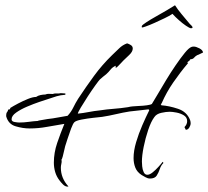

<svg xmlns="http://www.w3.org/2000/svg" viewBox="-20 -663 774 713"><path d="M231 30Q222 30 214 22Q206 14 201 7Q190 -7 185 -24Q180 -41 180 -59Q180 -96 192.5 -132.5Q205 -169 219 -203Q187 -198 155 -192Q123 -186 90 -186Q65 -186 38 -194Q11 -202 3 -231V-236Q3 -243 6.5 -247Q10 -251 10 -256Q19 -256 18 -262Q29 -269 47 -278.5Q65 -288 83.5 -295.5Q102 -303 114 -303Q121 -308 130.5 -310Q140 -312 148 -312Q155 -315 162 -314.5Q169 -314 176 -314Q181 -316 187.5 -316Q194 -316 200 -316Q202 -317 207 -317Q211 -317 214.5 -316.5Q218 -316 222 -316L223 -315V-312H222V-311Q205 -310 190 -305.5Q175 -301 158 -295Q148 -292 126 -284.5Q104 -277 80.5 -267Q57 -257 40 -245Q23 -233 23 -220Q23 -212 34 -210Q45 -208 51 -208Q69 -208 86.5 -210.5Q104 -213 122 -214V-215Q131 -216 139.5 -218Q148 -220 157 -221Q176 -223 194 -226.5Q212 -230 231 -233Q244 -247 252 -263.5Q260 -280 270 -296Q299 -340 329 -381Q359 -422 396 -458Q409 -470 422 -483Q435 -496 452 -502Q459 -500 466 -495.5Q473 -491 473 -483Q473 -471 459.5 -458.5Q446 -446 438 -438Q437 -437 431 -430.5Q425 -424 419 -418Q413 -412 412 -412H409L410 -419Q398 -414 390.5 -404.5Q383 -395 374 -387Q368 -382 362 -377.5Q356 -373 351 -368Q347 -364 334 -346Q321 -328 306 -305Q291 -282 280 -263.5Q269 -245 269 -241Q289 -243 309.5 -247Q330 -251 350 -253Q376 -257 402.5 -259Q429 -261 455 -265Q460 -266 464.5 -267Q469 -268 473 -268Q480 -269 495.5 -269.5Q511 -270 525.5 -272Q540 -274 544 -277Q551 -288 565 -312Q579 -336 596.5 -365Q614 -394 632.5 -421Q651 -448 666.5 -467Q682 -486 692 -489Q694 -490 700 -490Q708 -490 720.5 -483.5Q733 -477 734 -468Q729 -466 723.5 -463Q718 -460 712 -458Q705 -454 700.5 -448.5Q696 -443 687 -443V-442H686Q685 -438 680.5 -435.5Q676 -433 676 -431Q676 -431 677 -429.5Q678 -428 678 -427H677Q649 -394 623.5 -357Q598 -320 581 -281Q580 -280 579.5 -278.5Q579 -277 577 -276L578 -274H579V-272Q608 -270 641 -259Q674 -248 686 -217Q687 -214 687.5 -211Q688 -208 688 -205Q688 -198 683 -189.5Q678 -181 670 -181L665 -191Q675 -201 675 -213Q675 -227 663 -234.5Q651 -242 635.5 -245Q620 -248 610 -248Q597 -248 579 -244Q561 -240 553 -228Q541 -212 530.5 -181Q520 -150 513.5 -117.5Q507 -85 507 -63Q507 -57 508 -45.5Q509 -34 513.5 -24Q518 -14 527 -14Q536 -14 547 -23Q558 -32 568.5 -43.5Q579 -55 584 -62L587 -58Q578 -49 573.5 -35.5Q569 -22 562 -11Q555 0 537 0Q529 0 521 -4.5Q513 -9 506 -13Q489 -24 482.5 -40.5Q476 -57 476 -76Q476 -103 485.5 -135Q495 -167 508.5 -198Q522 -229 534 -253V-255H533L532 -257Q515 -255 497 -253Q479 -251 461 -249Q436 -245 410.5 -239Q385 -233 359 -229Q349 -228 326.5 -225.5Q304 -223 283 -219Q262 -215 256 -209Q251 -204 244 -185.5Q237 -167 231 -148Q225 -129 222 -120Q221 -117 218.5 -105Q216 -93 213 -82Q210 -71 208 -70Q208 -69 208.5 -68Q209 -67 209 -65Q209 -59 207.5 -53Q206 -47 206 -40Q206 -2 233 28L234 30ZM689 -558Q683 -559 670.5 -567.5Q658 -576 644.5 -588Q631 -600 622 -610Q621 -613 618 -610Q609 -604 591.5 -595.5Q574 -587 555 -578.5Q536 -570 522 -565Q508 -560 507 -561Q506 -563 506.5 -564.5Q507 -566 507 -567Q508 -570 523 -580Q538 -590 559.5 -602Q581 -614 600.5 -625.5Q620 -637 629 -643Q631 -643 631 -642Q639 -629 653.5 -611.5Q668 -594 684 -575Q688 -571 691.5 -567.5Q695 -564 695 -561Q695 -558 689 -558Z"/></svg>

Font: Qwitcher Grypen
Style: Regular
Weight: 400
Designer: Robert E. Leuschke
Foundry: Robert E. Leuschke
Version: Version 1.100; ttfautohint (v1.8.3)